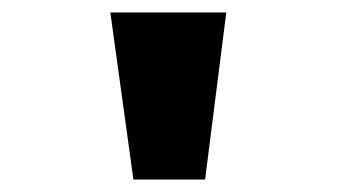

<svg xmlns="http://www.w3.org/2000/svg" viewBox="-20 -720 540 308"><path d="M194 -432 157 -700H343L309 -432Z"/></svg>

Font: Trispace Expanded ExtraBold
Style: Regular
Weight: 800
Width: 7
Designer: Tyler Finck
Foundry: Etcetera Type Company
Version: Version 1.210; ttfautohint (v1.8.3)